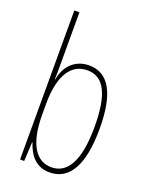

<svg xmlns="http://www.w3.org/2000/svg" viewBox="-145 -835 713 920"><g transform="rotate(20 212.0 -375.0)"><path d="M97 -481V-760H71V0H92L97 -97H99C119 -34 157 10 224 10C325 10 379 -83 379 -269C379 -445 330 -537 229 -537C158 -537 110 -489 98 -418H96C97 -435 97 -459 97 -481ZM229 -512C316 -512 353 -429 353 -269C353 -96 306 -16 224 -16C149 -16 97 -83 97 -239V-294C97 -426 139 -512 229 -512Z"/></g></svg>

Font: Noto Sans Kannada ExtraCondensed Thin
Style: Regular
Weight: 100
Width: 2
Designer: Jelle Bosma - Monotype Design Team
Foundry: Monotype Imaging Inc.
Version: Version 2.005